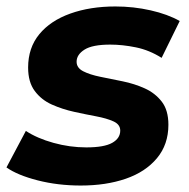

<svg xmlns="http://www.w3.org/2000/svg" viewBox="-35 -566 586 594"><path d="M215 8Q144 8 81.5 -8Q19 -24 -15 -48L45 -161Q80 -138 130.5 -124Q181 -110 232 -110Q287 -110 312 -124Q337 -138 337 -162Q337 -181 316 -190.5Q295 -200 263 -206Q231 -212 194.5 -220Q158 -228 125.5 -242.5Q93 -257 72.5 -284.5Q52 -312 52 -357Q52 -418 86.5 -460Q121 -502 182.5 -524Q244 -546 322 -546Q378 -546 431 -534Q484 -522 521 -501L465 -387Q427 -411 385.5 -419.5Q344 -428 306 -428Q251 -428 226.5 -412.5Q202 -397 202 -375Q202 -356 222.5 -345.5Q243 -335 275 -328.5Q307 -322 344 -314.5Q381 -307 413 -292.5Q445 -278 465.5 -251.5Q486 -225 486 -180Q486 -119 450.5 -76.5Q415 -34 354 -13Q293 8 215 8Z"/></svg>

Font: MOST Montserrat
Style: Bold Italic
Weight: 700
Italic angle: -11.3°
Designer: Julieta Ulanovsky
Foundry: Julieta Ulanovsky
Version: Version 8.000;March 11, 2024;FontCreator 15.0.0.2926 64-bit